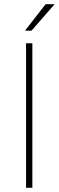

<svg xmlns="http://www.w3.org/2000/svg" viewBox="-20 -894 280 914"><path d="M104 -688H134V0H104ZM197 -874H240L130 -748Q130 -748 127 -748Q124 -748 119.5 -748Q115 -748 110 -748Q105 -748 102 -748Q99 -748 99 -748Z"/></svg>

Font: Roundo Variable
Style: Regular
Weight: 200
Designer: Shiva Nallaperumal
Foundry: Indian Type Foundry
Version: Version 2.000